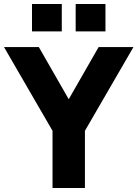

<svg xmlns="http://www.w3.org/2000/svg" viewBox="-23 -934 683 954"><path d="M350 -386H287L467 -700H640L399 -284V0H238V-284L-3 -700H170ZM353 -778V-914H501V-778ZM136 -778V-914H284V-778Z"/></svg>

Font: SUSE ExtraBold
Style: Regular
Weight: 800
Designer: Rene Bieder
Foundry: SUSE
Version: Version 1.000